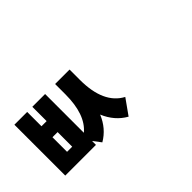

<svg xmlns="http://www.w3.org/2000/svg" viewBox="-29 -1075 977 977"><g transform="rotate(-45 460.0 -586.0)"><path d="M192 -490V-595H155V-490ZM460 -777V-703Q460 -532 562 -478L503 -395Q439 -431 408 -505Q379 -434 316 -397L284 -439V-411H63V-777H155V-674H192V-777H284V-498Q356 -558 356 -703V-777Z"/></g></svg>

Font: Noto Sans Korean Bold
Style: Bold
Weight: 700
Designer: Ryoko NISHIZUKA  (kana & ideographs); Paul D. Hunt (Latin, Greek & Cyrillic); Wenlong ZHANG  (bopomofo); Sandoll Communi
Foundry: Adobe Systems Incorporated
Version: Version 1.000;PS 1;hotconv 1.0.78;makeotf.lib2.5.61930